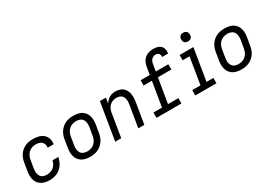

<svg xmlns="http://www.w3.org/2000/svg" viewBox="3 -1563 3306 2375"><g transform="rotate(-30 1656.0 -375.5)"><path d="M241 8Q280 8 320 -4Q360 -16 393 -44.5Q426 -73 445.5 -110.5Q465 -148 473 -188H388Q382 -154 361 -124.5Q340 -95 307 -81.5Q274 -68 241 -68Q213 -68 188 -78.5Q163 -89 150 -111.5Q137 -134 135 -161.5Q133 -189 138 -217L156 -327Q160 -353 171.5 -379Q183 -405 204 -425Q225 -445 252 -454Q279 -463 306 -463Q329 -463 351 -457.5Q373 -452 389.5 -437.5Q406 -423 412.5 -401Q419 -379 416 -356Q415 -354 415 -353H500L501 -358Q508 -398 495.5 -435.5Q483 -473 453 -497Q423 -521 384.5 -529.5Q346 -538 306 -538Q273 -538 240.5 -531Q208 -524 177.5 -506Q147 -488 124.5 -461Q102 -434 89.5 -402.5Q77 -371 72 -339L54 -229Q47 -192 48.5 -155Q50 -118 64.5 -86Q79 -54 106 -32Q133 -10 168.5 -1Q204 8 241 8Z M817 8Q850 8 883 1.5Q916 -5 947 -23Q978 -41 1001 -68Q1024 -95 1037 -127Q1050 -159 1055 -191L1074 -301Q1080 -338 1078.5 -375Q1077 -412 1062.5 -444Q1048 -476 1021 -498Q994 -520 958.5 -529Q923 -538 886 -538Q854 -538 820.5 -531.5Q787 -525 756.5 -507.5Q726 -490 702.5 -462.5Q679 -435 666 -403.5Q653 -372 648 -339L630 -229Q623 -192 625 -155Q627 -118 641.5 -86Q656 -54 683 -32Q710 -10 745 -1Q780 8 817 8ZM819 -68Q791 -68 766 -78Q741 -88 727 -111Q713 -134 711 -161.5Q709 -189 714 -217L732 -327Q736 -354 747.5 -380Q759 -406 781 -426Q803 -446 830.5 -454.5Q858 -463 885 -463Q912 -463 937.5 -452.5Q963 -442 976.5 -419.5Q990 -397 992 -369.5Q994 -342 990 -314L971 -204Q967 -177 955.5 -151Q944 -125 922 -104.5Q900 -84 873 -76Q846 -68 819 -68Z M1176 0H1262L1317 -336Q1322 -361 1332.5 -385.5Q1343 -410 1363.5 -428.5Q1384 -447 1409.5 -455Q1435 -463 1460 -463Q1487 -463 1511 -452Q1535 -441 1547.5 -418Q1560 -395 1561 -368Q1562 -341 1558 -314L1506 0H1592L1642 -301Q1647 -336 1647 -370.5Q1647 -405 1637 -436.5Q1627 -468 1605.5 -492Q1584 -516 1552 -527Q1520 -538 1486 -538Q1457 -538 1428 -529Q1399 -520 1375.5 -498.5Q1352 -477 1336 -451L1349 -530H1263Z M1766 0H2122V-76H1974L2032 -426H2224V-501H2045L2061 -598Q2064 -619 2073.5 -639Q2083 -659 2103 -671.5Q2123 -684 2143 -684Q2161 -684 2176.5 -677Q2192 -670 2198.5 -654Q2205 -638 2203 -621Q2202 -619 2202 -617H2287Q2288 -621 2289 -626Q2293 -654 2286 -681.5Q2279 -709 2259 -727.5Q2239 -746 2212 -752.5Q2185 -759 2156 -759Q2125 -759 2094 -751Q2063 -743 2036.5 -721.5Q2010 -700 1996 -670.5Q1982 -641 1977 -610L1959 -501H1828V-426H1946L1888 -76H1766Z M2320 0H2622V-76H2524L2599 -530H2402V-455H2500L2438 -76H2320ZM2577 -623Q2591 -623 2604.5 -627.5Q2618 -632 2627 -644Q2636 -656 2638 -670Q2642 -690 2636.5 -709Q2631 -728 2614 -738Q2597 -748 2577 -748Q2563 -748 2549.5 -743Q2536 -738 2527 -726Q2518 -714 2516 -700Q2513 -680 2518.5 -661Q2524 -642 2540.5 -632.5Q2557 -623 2577 -623Z M2977 8Q3010 8 3043 1.5Q3076 -5 3107 -23Q3138 -41 3161 -68Q3184 -95 3197 -127Q3210 -159 3215 -191L3234 -301Q3240 -338 3238.5 -375Q3237 -412 3222.5 -444Q3208 -476 3181 -498Q3154 -520 3118.5 -529Q3083 -538 3046 -538Q3014 -538 2980.5 -531.5Q2947 -525 2916.5 -507.5Q2886 -490 2862.5 -462.5Q2839 -435 2826 -403.5Q2813 -372 2808 -339L2790 -229Q2783 -192 2785 -155Q2787 -118 2801.5 -86Q2816 -54 2843 -32Q2870 -10 2905 -1Q2940 8 2977 8ZM2979 -68Q2951 -68 2926 -78Q2901 -88 2887 -111Q2873 -134 2871 -161.5Q2869 -189 2874 -217L2892 -327Q2896 -354 2907.5 -380Q2919 -406 2941 -426Q2963 -446 2990.5 -454.5Q3018 -463 3045 -463Q3072 -463 3097.5 -452.5Q3123 -442 3136.5 -419.5Q3150 -397 3152 -369.5Q3154 -342 3150 -314L3131 -204Q3127 -177 3115.5 -151Q3104 -125 3082 -104.5Q3060 -84 3033 -76Q3006 -68 2979 -68Z"/></g></svg>

Font: Iosevka Sparkle Oblique
Style: Regular
Weight: 400
Italic angle: -9°
Designer: Belleve Invis
Foundry: Belleve Invis
Version: Version 4.5.0; ttfautohint (v1.8.3)